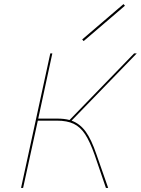

<svg xmlns="http://www.w3.org/2000/svg" viewBox="-20 -919 689 939"><path d="M452 -163 509 0H498L443 -161Q420 -226 396.5 -262Q373 -298 340.5 -313.5Q308 -329 258 -329H165L93 0H83L226 -658H236L167 -339H259Q295 -339 320 -332L636 -658H649L330 -329Q371 -314 399 -275.5Q427 -237 452 -163ZM382 -726 584 -899 591 -891 389 -718Z"/></svg>

Font: Ysabeau Hairline
Style: Italic
Weight: 100
Italic angle: -12°
Designer: Christian Thalmann (Catharsis Fonts)
Version: Version 0.003